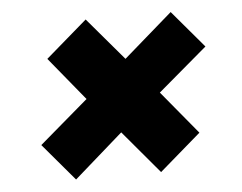

<svg xmlns="http://www.w3.org/2000/svg" viewBox="-40 -593 680 540"><g transform="rotate(-5 300.0 -323.0)"><path d="M154 -100 65 -205 203 -323 103 -445 220 -546 322 -426 460 -546 549 -441 410 -323 511 -201 394 -100 292 -221Z"/></g></svg>

Font: JetBrains Mono NL ExtraBold
Style: Italic
Weight: 800
Italic angle: -9°
Monospace: yes
Designer: Philipp Nurullin, Konstantin Bulenkov
Foundry: JetBrains
Version: Version 2.305; ttfautohint (v1.8.4.7-5d5b)